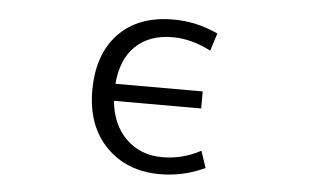

<svg xmlns="http://www.w3.org/2000/svg" viewBox="-43 -594 1087 668"><g transform="rotate(5 500.0 -260.0)"><path d="M673.8 -433.6Q606.4 -468.8 540 -468.8Q459 -468.8 410.6 -422.4Q362.3 -376 355.5 -290H660.2V-230.5H355.5Q363.3 -147.5 413.6 -98.6Q463.9 -49.8 540 -49.8Q610.4 -49.8 673.8 -84L693.4 -25.4Q618.2 9.8 537.1 9.8Q420.9 9.8 349.1 -63.5Q277.3 -136.7 277.3 -259.8Q277.3 -386.7 346.2 -458.5Q415 -530.3 537.1 -530.3Q618.2 -530.3 693.4 -495.1Z"/></g></svg>

Font: GenEi Gothic M SemiLight
Style: Regular
Weight: 350
Designer: o_tamon (Modified); [Source Han Sans]
Ryoko NISHIZUKA  (kana & ideographs); Paul D. Hunt (Latin, Greek & Cyrillic); Wenl
Version: Version 1.1a;Original Version 1.004